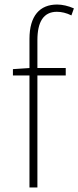

<svg xmlns="http://www.w3.org/2000/svg" viewBox="-20 -827 346 847"><path d="M37 -494H110V0H145V-494H270V-527H145V-650C145 -729 171 -775 231 -775C251 -775 273 -770 295 -759L306 -790C281 -801 255 -807 232 -807C156 -807 110 -758 110 -655V-527L37 -522Z"/></svg>

Font: Noto Sans CJK SC Thin
Style: Regular
Weight: 100
Designer: Ryoko NISHIZUKA 西塚涼子 (kana, bopomofo & ideographs); Paul D. Hunt (Latin, Greek & Cyrillic); Sandoll Communications 산돌커뮤니
Foundry: Adobe
Version: Version 2.004;hotconv 1.0.118;makeotfexe 2.5.65603